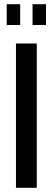

<svg xmlns="http://www.w3.org/2000/svg" viewBox="-20 -894 251 914"><path d="M56 0V-687H155V0ZM12 -775V-874H76V-775ZM135 -775V-874H199V-775Z"/></svg>

Font: Archivo ExtraCondensed Medium
Style: Regular
Weight: 500
Width: 2
Designer: Hector Gatti
Foundry: Omnibus-Type
Version: Version 2.001